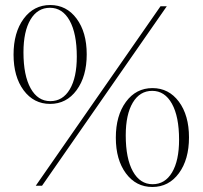

<svg xmlns="http://www.w3.org/2000/svg" viewBox="-20 -740 807 765"><path d="M122.5 0 619.5 -715H644.5L147.5 0ZM179.5 -326Q114.5 -326 74.2 -380.2Q34 -434.5 34 -522.5Q34 -610.5 74.2 -665.2Q114.5 -720 180 -720Q245 -720 285.2 -665.8Q325.5 -611.5 325.5 -523.5Q325.5 -435.5 285.2 -380.8Q245 -326 179.5 -326ZM180.5 -337Q230 -337 258 -384Q286 -431 286 -514.5Q286 -606.5 257.5 -657.8Q229 -709 179 -709Q129.5 -709 101.5 -662Q73.5 -615 73.5 -531.5Q73.5 -439.5 102 -388.2Q130.5 -337 180.5 -337ZM587 5Q522 5 481.8 -49.2Q441.5 -103.5 441.5 -191.5Q441.5 -279.5 481.8 -334.2Q522 -389 587.5 -389Q652.5 -389 692.8 -334.8Q733 -280.5 733 -192.5Q733 -104.5 692.8 -49.8Q652.5 5 587 5ZM588 -6Q637.5 -6 665.5 -53Q693.5 -100 693.5 -183.5Q693.5 -275.5 665 -326.8Q636.5 -378 586.5 -378Q537 -378 509 -331Q481 -284 481 -200.5Q481 -108.5 509.5 -57.2Q538 -6 588 -6Z"/></svg>

Font: Newsreader Display ExtraLight
Style: Regular
Weight: 275
Designer: Hugues Gentile
Foundry: Production Type
Version: Version 1.002